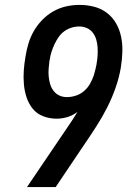

<svg xmlns="http://www.w3.org/2000/svg" viewBox="-20 -763 540 783"><path d="M207 0H90L239 -220Q254 -242 268.5 -263.5Q283 -285 296 -307Q277 -292 254.5 -285.5Q232 -279 211 -279Q182 -279 156 -289Q130 -299 113.5 -319.5Q97 -340 88.5 -365.5Q80 -391 77.5 -419Q75 -447 77 -475.5Q79 -504 84 -532Q88 -559 96 -585.5Q104 -612 118 -636.5Q132 -661 152.5 -682Q173 -703 198 -717Q223 -731 250 -737Q277 -743 304 -743Q335 -743 364 -735.5Q393 -728 416 -710.5Q439 -693 453.5 -667.5Q468 -642 474 -612.5Q480 -583 479 -552Q478 -521 473 -489Q466 -447 451.5 -405.5Q437 -364 417 -324.5Q397 -285 372.5 -247Q348 -209 322 -171ZM253 -367Q271 -367 289.5 -373Q308 -379 323 -392Q338 -405 347.5 -422Q357 -439 363 -457Q366 -468 369 -479.5Q372 -491 374 -502V-504Q377 -520 378 -537Q379 -554 378 -570Q377 -586 372.5 -601.5Q368 -617 358.5 -629.5Q349 -642 334.5 -648.5Q320 -655 303 -655Q287 -655 271 -650Q255 -645 241.5 -635Q228 -625 218.5 -611Q209 -597 202 -582Q195 -567 190 -551.5Q185 -536 183 -520L182 -518Q180 -501 178.5 -484.5Q177 -468 178.5 -451.5Q180 -435 184.5 -420Q189 -405 198.5 -392.5Q208 -380 222 -373.5Q236 -367 253 -367Z"/></svg>

Font: Iosevka Semibold Oblique
Style: Regular
Weight: 600
Italic angle: -9°
Monospace: yes
Designer: Belleve Invis
Foundry: Belleve Invis
Version: Version 32.5.0; ttfautohint (v1.8.4)